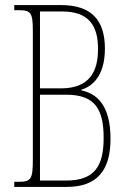

<svg xmlns="http://www.w3.org/2000/svg" viewBox="-20 -734 514 754"><path d="M36 0H242C359 0 414 -62 414 -189C414 -319 362 -366 300 -379V-382C344 -395 392 -438 392 -543C392 -657 337 -714 220 -714H36V-694H53C103 -694 109 -684 109 -607V-110C109 -31 103 -20 53 -20H36ZM219 -387H137V-689H224C328 -689 365 -634 365 -542C365 -452 331 -387 219 -387ZM240 -25H137V-362H241C354 -362 387 -304 387 -192C387 -80 350 -25 240 -25Z"/></svg>

Font: Noto Serif Hebrew ExtraCondensed Thin
Style: Regular
Weight: 100
Width: 2
Designer: Monotype Design Team
Foundry: Monotype Imaging Inc.
Version: Version 2.004